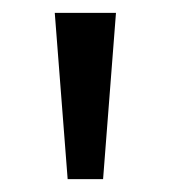

<svg xmlns="http://www.w3.org/2000/svg" viewBox="-20 -734 265 298"><path d="M160 -714 140 -456H85L65 -714Z"/></svg>

Font: Noto Sans Medefaidrin
Style: Regular
Weight: 400
Designer: Dalton Maag Ltd
Foundry: Dalton Maag Ltd
Version: Version 1.002; ttfautohint (v1.8.4.7-5d5b)